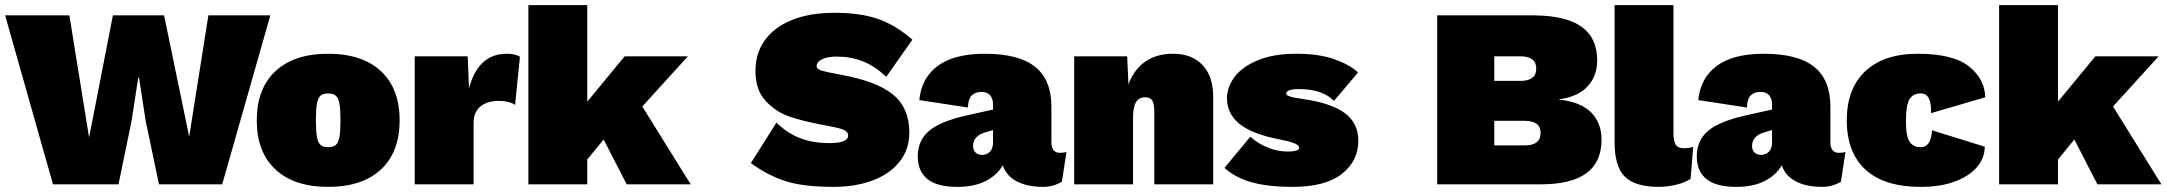

<svg xmlns="http://www.w3.org/2000/svg" viewBox="-28 -720 8463 750"><path d="M435 0H179L-8 -660H243L320 -183L413 -660H613L711 -186L786 -660H1028L840 0H593L541 -248L515 -417H512L486 -248Z M1533 -250Q1533 -126 1460 -58Q1387 10 1254 10Q1121 10 1048 -58Q975 -126 975 -250Q975 -374 1048 -442Q1121 -510 1254 -510Q1387 -510 1460 -442Q1533 -374 1533 -250ZM1206 -250Q1206 -207 1210 -185Q1214 -163 1224 -154Q1234 -145 1254 -145Q1274 -145 1284 -154Q1294 -163 1298 -185Q1302 -207 1302 -250Q1302 -293 1298 -315Q1294 -337 1284 -346Q1274 -355 1254 -355Q1234 -355 1224 -346Q1214 -337 1210 -315Q1206 -293 1206 -250Z M2003 -498 1984 -310Q1975 -317 1958 -321.5Q1941 -326 1921 -326Q1875 -326 1848.5 -304Q1822 -282 1822 -240V0H1592V-500H1799L1804 -375Q1840 -510 1951 -510Q1986 -510 2003 -498Z M2330 -175 2266 -97V0H2036V-700H2266V-323L2412 -500H2659L2481 -304L2670 0H2420Z M3536 -565 3434 -420Q3389 -462 3342.5 -480.5Q3296 -499 3239 -499Q3204 -499 3183 -488.5Q3162 -478 3162 -461Q3162 -450 3182 -444Q3202 -438 3252 -429Q3397 -403 3460.5 -350.5Q3524 -298 3524 -203Q3524 -135 3485 -87Q3446 -39 3379 -14.5Q3312 10 3229 10Q3112 10 3042 -12Q2972 -34 2905 -83L3005 -241Q3047 -200 3097 -180.5Q3147 -161 3212 -161Q3285 -161 3285 -191Q3285 -207 3262 -215Q3239 -223 3187 -232Q3111 -246 3057.5 -264Q3004 -282 2963.5 -325Q2923 -368 2923 -443Q2923 -511 2959 -562Q2995 -613 3064.5 -641.5Q3134 -670 3232 -670Q3330 -670 3399 -647Q3468 -624 3536 -565Z M4138 -127 4120 -10Q4086 10 4046 10Q3985 10 3944 -11.5Q3903 -33 3889 -74Q3866 -35 3821.5 -12.5Q3777 10 3711 10Q3633 10 3595 -20.5Q3557 -51 3557 -109Q3557 -172 3602 -209.5Q3647 -247 3752 -270L3851 -292V-312Q3851 -335 3839.5 -348Q3828 -361 3806 -361Q3782 -361 3768 -347.5Q3754 -334 3753 -300L3563 -329Q3571 -415 3635 -462.5Q3699 -510 3819 -510Q3952 -510 4015.5 -459Q4079 -408 4079 -304V-164Q4079 -123 4113 -123Q4130 -123 4138 -127ZM3851 -164V-212L3818 -202Q3797 -196 3785 -182.5Q3773 -169 3773 -150Q3773 -133 3783 -124Q3793 -115 3808 -115Q3827 -115 3839 -127.5Q3851 -140 3851 -164Z M4711 -342V0H4481V-282Q4481 -315 4473 -327.5Q4465 -340 4446 -340Q4421 -340 4409.5 -321Q4398 -302 4398 -262V0H4168V-500H4375L4380 -391Q4402 -449 4446 -479.5Q4490 -510 4554 -510Q4628 -510 4669.5 -466Q4711 -422 4711 -342Z M4755 -64 4856 -186Q4885 -160 4923 -144Q4961 -128 5003 -128Q5022 -128 5034.5 -131.5Q5047 -135 5047 -143Q5047 -152 5030 -159.5Q5013 -167 4972 -175Q4864 -196 4814.5 -235.5Q4765 -275 4765 -336Q4765 -380 4794.5 -419.5Q4824 -459 4885 -484.5Q4946 -510 5036 -510Q5124 -510 5183.5 -489Q5243 -468 5277 -437L5183 -326Q5137 -372 5047 -372Q5020 -372 5008 -367Q4996 -362 4996 -354Q4996 -342 5057 -334Q5172 -318 5225 -278.5Q5278 -239 5278 -170Q5278 -92 5214 -41Q5150 10 5020 10Q4927 10 4863 -7.5Q4799 -25 4755 -64Z M5586 -660H5964Q6089 -659 6150 -615.5Q6211 -572 6211 -484Q6211 -423 6173.5 -382.5Q6136 -342 6062 -332V-331Q6146 -322 6187 -281Q6228 -240 6228 -174Q6228 -87 6169 -43.5Q6110 0 5990 0H5586ZM5911 -404Q5973 -404 5973 -452Q5973 -500 5911 -500H5809V-404ZM5928 -152Q5990 -152 5990 -201Q5990 -248 5928 -248H5809V-152Z M6509 -199Q6509 -168 6518 -154.5Q6527 -141 6550 -141Q6568 -141 6586 -146L6576 -22Q6558 -8 6522 1Q6486 10 6452 10Q6359 10 6319 -30Q6279 -70 6279 -164V-700H6509Z M7181 -127 7163 -10Q7129 10 7089 10Q7028 10 6987 -11.5Q6946 -33 6932 -74Q6909 -35 6864.5 -12.5Q6820 10 6754 10Q6676 10 6638 -20.5Q6600 -51 6600 -109Q6600 -172 6645 -209.5Q6690 -247 6795 -270L6894 -292V-312Q6894 -335 6882.5 -348Q6871 -361 6849 -361Q6825 -361 6811 -347.5Q6797 -334 6796 -300L6606 -329Q6614 -415 6678 -462.5Q6742 -510 6862 -510Q6995 -510 7058.5 -459Q7122 -408 7122 -304V-164Q7122 -123 7156 -123Q7173 -123 7181 -127ZM6894 -164V-212L6861 -202Q6840 -196 6828 -182.5Q6816 -169 6816 -150Q6816 -133 6826 -124Q6836 -115 6851 -115Q6870 -115 6882 -127.5Q6894 -140 6894 -164Z M7727 -340 7515 -278Q7518 -355 7475 -355Q7444 -355 7430.5 -331.5Q7417 -308 7417 -247Q7417 -187 7431.5 -166Q7446 -145 7474 -145Q7495 -145 7506 -161.5Q7517 -178 7519 -211L7725 -147Q7725 -104 7695.5 -68.5Q7666 -33 7609.5 -11.5Q7553 10 7475 10Q7333 10 7259.5 -57Q7186 -124 7186 -250Q7186 -374 7258.5 -442Q7331 -510 7463 -510Q7602 -510 7663.5 -460.5Q7725 -411 7727 -340Z M8075 -175 8011 -97V0H7781V-700H8011V-323L8157 -500H8404L8226 -304L8415 0H8165Z"/></svg>

Font: Work Sans Black
Style: Regular
Weight: 900
Designer: Wei Huang
Foundry: Wei Huang
Version: Version 1.500